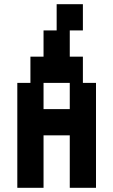

<svg xmlns="http://www.w3.org/2000/svg" viewBox="-20 -1020 540 915"><path d="M187.5 -125H62.5V-625H125V-750H187.5V-875H250V-1000H375V-875H312.5V-750H375V-625H437.5V-125H312.5V-375H187.5ZM187.5 -500H312.5V-625H187.5Z"/></svg>

Font: Amiga Topaz Unicode Rus
Style: Regular
Weight: 400
Designer: dMG of Trueschool and Divine Stylers
Foundry: dMG of Trueschool and Divine Stylers
Version: Version 1.1